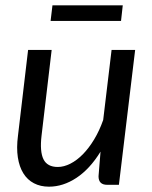

<svg xmlns="http://www.w3.org/2000/svg" viewBox="-20 -694 570 721"><path d="M487.5 -506.5 426.5 0H382.5Q350 0 350 -32L357.5 -124.5Q317.5 -59.5 267.2 -26.2Q217 7 164 7Q132 7 107.5 -5.8Q83 -18.5 67.8 -43Q52.5 -67.5 47 -103Q41.5 -138.5 47.5 -184.5L85.5 -506.5H174L136 -184.5Q129 -125 143.2 -96Q157.5 -67 197 -67Q220 -67 244.5 -79.5Q269 -92 291.5 -115Q314 -138 333.8 -170.8Q353.5 -203.5 367.5 -243.5L399 -506.5ZM177 -674H441L434.5 -615.5H170Z"/></svg>

Font: Lato 2
Style: Italic
Weight: 400
Italic angle: -7°
Designer: Lukasz Dziedzic with Adam Twardoch and Botio Nikoltchev
Foundry: tyPoland Lukasz Dziedzic
Version: Version 2.015; 2015-08-06; http://www.latofonts.com/